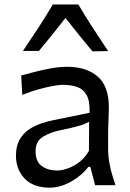

<svg xmlns="http://www.w3.org/2000/svg" viewBox="-20 -844 592 875"><path d="M206.5 11.2Q131.8 11.2 92.3 -30.3Q52.7 -71.8 52.7 -134.3Q52.7 -177.7 68.8 -206.5Q85 -235.4 110.6 -252.9Q136.2 -270.5 165 -280.5Q193.8 -290.5 219.2 -295.4L388.2 -330.1Q390.1 -383.8 374.5 -411.1Q358.9 -438.5 330.6 -448Q302.2 -457.5 265.6 -457.5Q251.5 -457.5 222.2 -452.4Q192.9 -447.3 156 -437Q119.1 -426.8 81.5 -411.6L76.7 -500Q101.6 -506.8 137.2 -516.1Q172.9 -525.4 211.9 -532.5Q251 -539.6 286.1 -539.6Q373.5 -539.6 424.8 -495.6Q476.1 -451.7 476.1 -354Q476.1 -330.1 474.4 -293.7Q472.7 -257.3 472.7 -224.1V-162.6Q472.7 -127 481.4 -86.7Q490.2 -46.4 506.3 0H413.6L391.6 -83.5H382.8Q351.6 -43 303 -15.9Q254.4 11.2 206.5 11.2ZM240.7 -66.9Q262.2 -66.9 289.6 -76.7Q316.9 -86.4 342.8 -106.4Q368.7 -126.5 385.3 -156.7L386.2 -288.6Q377.9 -284.2 364.7 -278.8Q351.6 -273.4 325.9 -266.6Q300.3 -259.8 254.9 -250.5Q210 -241.7 176 -220.9Q142.1 -200.2 142.1 -154.8Q142.1 -107.4 170.4 -87.2Q198.7 -66.9 240.7 -66.9ZM401.4 -609.9Q370.1 -647.5 339.1 -685.8Q308.1 -724.1 278.3 -762.2Q221.2 -688 157.2 -611.8H84.5Q120.6 -665.5 155.3 -718.3Q189.9 -771 220.7 -823.7H336.9Q368.2 -771 402.3 -718Q436.5 -665 472.7 -611.3Z"/></svg>

Font: Pinar-DS2-FD Medium
Style: Regular
Weight: 500
Designer: Amin Abedi
Version: Version 3.000